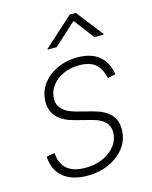

<svg xmlns="http://www.w3.org/2000/svg" viewBox="-116 -838 735 927"><g transform="rotate(-15 251.5 -375.0)"><path d="M206.5 11.7Q130.4 11.7 86.7 -23.9Q43 -59.6 38.6 -123.5Q38.1 -127 38.1 -126.2Q38.1 -125.5 38.1 -128.4L79.6 -135.3Q85.9 -27.8 207 -27.8Q254.9 -27.8 293.7 -45.2Q332.5 -62.5 355.7 -92.5Q378.9 -122.6 378.9 -160.6Q378.9 -221.2 297.9 -242.2L214.4 -263.7Q101.1 -293 101.1 -382.8Q101.1 -433.6 128.9 -471.9Q156.7 -510.3 202.9 -531.7Q249 -553.2 304.2 -553.2Q373 -553.2 411.9 -521.2Q450.7 -489.3 460.9 -430.7Q460.9 -428.7 460.9 -428.7Q460.9 -428.7 461.4 -426.8L421.4 -418.9Q413.6 -463.4 386 -488.8Q358.4 -514.2 303.2 -514.2Q258.3 -514.2 222.4 -497.3Q186.5 -480.5 165.5 -451.7Q144.5 -422.9 144.5 -386.7Q144.5 -324.7 231.9 -302.2L312.5 -281.2Q422.9 -252.9 422.9 -164.6Q422.9 -111.3 392.6 -71.5Q362.3 -31.7 313 -10Q263.7 11.7 206.5 11.7ZM221.7 -626.5H176.3L176.8 -629.9L323.2 -762.2H354L457 -629.9L456.1 -626.5H410.2L333 -728Z"/></g></svg>

Font: Inter Extra Light
Style: Italic
Weight: 200
Italic angle: -9.39999°
Designer: Rasmus Andersson
Foundry: rsms
Version: Version 4.000;git-3c8e0fc